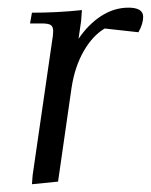

<svg xmlns="http://www.w3.org/2000/svg" viewBox="-20 -472 392 499"><path d="M58.1 -411.1 63 -439Q129.9 -439 192.9 -445.8L190.9 -418L184.1 -371.1Q209.5 -408.7 242.9 -430.4Q276.4 -452.1 314 -452.1Q352.1 -452.1 352.1 -428.2Q352.1 -410.2 339.8 -388.2L252 -397.9Q220.2 -378.9 197.3 -338.6Q174.3 -298.3 166 -244.1L130.9 0L63 6.8L64.9 -17.1L115.2 -363.8Q118.2 -380.9 118.2 -391.1Q118.2 -402.8 111.8 -407Q105.5 -411.1 87.9 -411.1Z"/></svg>

Font: Dihjauti
Style: Italic
Weight: 400
Italic angle: -9°
Designer: T. Christopher White
Version: Version 3.0.0